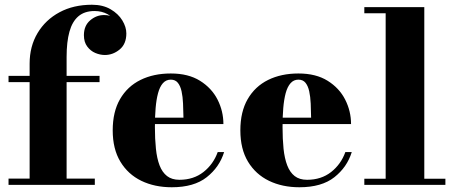

<svg xmlns="http://www.w3.org/2000/svg" viewBox="-20 -780 1919 810"><path d="M105 0V-511.5Q105 -584.5 138.5 -640.5Q172 -696.5 231 -728.2Q290 -760 368 -760Q414 -760 446.5 -741Q479 -722 496 -694Q513 -666 513 -639Q513 -594.5 484.8 -571.2Q456.5 -548 422.5 -548Q402.5 -548 382.2 -556.5Q362 -565 348 -583.8Q334 -602.5 334 -631.5Q334 -671.5 360.2 -694Q386.5 -716.5 419 -716.5Q441.5 -716.5 463 -707.2Q484.5 -698 498.2 -680.5Q512 -663 512 -639H486Q486 -665 471.8 -686.2Q457.5 -707.5 433.2 -720.5Q409 -733.5 379 -733.5Q337 -733.5 311 -711.5Q285 -689.5 273 -646.5Q261 -603.5 261 -540V0ZM16 0V-26.5H380V0ZM16 -433.5V-460H400V-433.5Z M704.5 10Q632.5 10 576.2 -17.2Q520 -44.5 487.8 -98Q455.5 -151.5 455.5 -230Q455.5 -308.5 486.5 -362Q517.5 -415.5 572.8 -442.8Q628 -470 700.5 -470Q774.5 -470 823.8 -439.2Q873 -408.5 897.8 -359.8Q922.5 -311 922.5 -256.5H522V-283.5H754Q753.5 -314.5 752.2 -343.2Q751 -372 746 -394.8Q741 -417.5 730.2 -430.8Q719.5 -444 700.5 -444Q680.5 -444 667.2 -429Q654 -414 646.8 -387Q639.5 -360 636.5 -323.8Q633.5 -287.5 633.5 -244.5Q633.5 -193.5 637.8 -152.5Q642 -111.5 653.2 -82.2Q664.5 -53 684.8 -37.2Q705 -21.5 737 -21.5Q796.5 -21.5 838.2 -54.2Q880 -87 898.5 -138.5H925.5Q906 -75 852.2 -32.5Q798.5 10 704.5 10Z M1243 10Q1171 10 1114.8 -17.2Q1058.5 -44.5 1026.2 -98Q994 -151.5 994 -230Q994 -308.5 1025 -362Q1056 -415.5 1111.2 -442.8Q1166.5 -470 1239 -470Q1313 -470 1362.2 -439.2Q1411.5 -408.5 1436.2 -359.8Q1461 -311 1461 -256.5H1060.5V-283.5H1292.5Q1292 -314.5 1290.8 -343.2Q1289.5 -372 1284.5 -394.8Q1279.5 -417.5 1268.8 -430.8Q1258 -444 1239 -444Q1219 -444 1205.8 -429Q1192.5 -414 1185.2 -387Q1178 -360 1175 -323.8Q1172 -287.5 1172 -244.5Q1172 -193.5 1176.2 -152.5Q1180.5 -111.5 1191.8 -82.2Q1203 -53 1223.2 -37.2Q1243.5 -21.5 1275.5 -21.5Q1335 -21.5 1376.8 -54.2Q1418.5 -87 1437 -138.5H1464Q1444.5 -75 1390.8 -32.5Q1337 10 1243 10Z M1770 -750V-26H1859V0H1517V-26H1607V-724H1517V-750Z"/></svg>

Font: Bodoni Moda 9pt ExtraBold
Style: Regular
Weight: 800
Designer: Owen Earl
Foundry: indestructible type
Version: Version 2.005